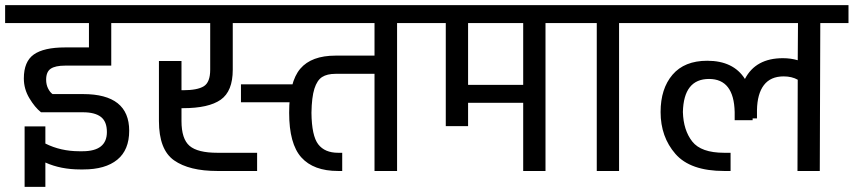

<svg xmlns="http://www.w3.org/2000/svg" viewBox="-30 -667 3330 749"><path d="M150 -356Q150 -337 157.5 -322Q165 -307 175 -300H294Q474 -300 474 -157Q474 -82 427.5 -44Q381 -6 295 -6H283Q207 -6 147 -33V62H66V-174H147V-107Q207 -77 279 -77H292Q387 -77 387 -152Q387 -193 363.5 -211Q340 -229 294 -229H130Q106 -248 84.5 -284Q63 -320 63 -361Q63 -427 102 -454.5Q141 -482 224 -482H317V-577H-10V-647H529V-577H404V-411H224Q186 -411 168 -399Q150 -387 150 -356Z M818 -71H973V0H818Q708 0 649 -41.5Q590 -83 590 -195V-429H678V-315H684Q740 -315 765 -330.5Q790 -346 790 -395V-577H509V-647H1056V-577H878V-395Q878 -311 831 -278Q784 -245 684 -245H678V-195Q678 -125 709.5 -98Q741 -71 818 -71ZM1118 -338V-268H910V-338Z M1629 -647V-577H1519V0H1431V-379H1279Q1246 -379 1226.5 -366.5Q1207 -354 1196.5 -321Q1186 -288 1185 -227Q1186 -137 1211.5 -104Q1237 -71 1289 -71H1305V0H1289Q1193 0 1145.5 -53Q1098 -106 1098 -227Q1098 -348 1141.5 -399Q1185 -450 1279 -450H1431V-577H1036V-647Z M2208 -647V-577H2098V0H2011V-266H1796V-175H1709V-577H1609V-647ZM2011 -336V-577H1796V-336Z M2495 -577H2385V0H2298V-577H2188V-647H2495Z M3280 -647V-577H3170L3168 0H3081L3082 -356Q3059 -369 3027 -369Q2976 -369 2950 -335Q2924 -301 2923 -237V-205H2906V-198H2836V-230Q2833 -359 2736 -359Q2637 -359 2634 -230Q2636 -159 2670.5 -115Q2705 -71 2795 -71H2820V0H2795Q2663 0 2605 -66.5Q2547 -133 2547 -230Q2547 -321 2593.5 -375.5Q2640 -430 2729 -430Q2831 -430 2876 -359Q2918 -440 3024 -440Q3055 -440 3082 -432L3083 -577H2475V-647Z"/></svg>

Font: Biryani
Style: Regular
Weight: 400
Designer: Dan Reynolds and Mathieu Reguer
Foundry: Dan Reynolds and Mathieu Reguer
Version: Version 1.004; ttfautohint (v1.1) -l 5 -r 5 -G 72 -x 0 -D la